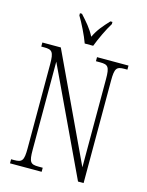

<svg xmlns="http://www.w3.org/2000/svg" viewBox="-135 -1013 840 1096"><g transform="rotate(15 284.5 -465.5)"><path d="M269 -771H319C336 -816 366 -880 390 -918V-931H378C342 -892 317 -864 295 -818C271 -864 245 -892 210 -931H198V-918C221 -880 253 -816 269 -771ZM34 0H221V-24H196C148 -24 139 -35 139 -109V-629L436 0H469V-605C469 -679 479 -690 526 -690H543V-714H357V-690H382C429 -690 439 -679 439 -606V-85L143 -714H34V-690H52C98 -690 109 -679 109 -606V-109C109 -35 99 -24 51 -24H34Z"/></g></svg>

Font: Noto Serif Georgian ExtraCondensed ExtraLight
Style: Regular
Weight: 200
Width: 2
Designer: Monotype Design Team, Akaki Razmadze
Foundry: Google LLC
Version: Version 2.003